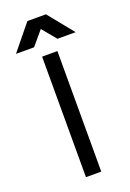

<svg xmlns="http://www.w3.org/2000/svg" viewBox="-168 -683 496 731"><g transform="rotate(-20 80.0 -317.5)"><path d="M80.1 -588.9 32.2 -532.2H-41L42.5 -634.8H117.7L200.7 -532.2H127ZM110.8 0H48.8V-488.3H110.8Z"/></g></svg>

Font: SengPathom
Style: Regular
Weight: 400
Designer: John M. Durdin
Foundry: Lao Script for Windows
Version: Version 1.300